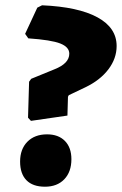

<svg xmlns="http://www.w3.org/2000/svg" viewBox="-20 -697 461 726"><path d="M139 -677Q276 -671 348.5 -631.5Q421 -592 421 -523Q421 -476 390 -435Q359 -394 303 -367L240 -337L237 -331L235 -260L97 -240L86 -252L90 -388L98 -399L186 -435Q242 -457 242 -494Q242 -519 208 -532.5Q174 -546 87 -552L75 -569L121 -668ZM158 -189Q201 -189 225.5 -164Q250 -139 250 -95Q250 -47 223 -19Q196 9 150 9Q104 9 80 -15.5Q56 -40 56 -86Q56 -133 83.5 -161Q111 -189 158 -189Z"/></svg>

Font: Alegreya Sans SC Black
Style: Italic
Weight: 900
Italic angle: -7°
Designer: Juan Pablo del Peral
Foundry: Huerta Tipografica
Version: Version 2.007